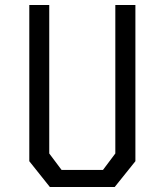

<svg xmlns="http://www.w3.org/2000/svg" viewBox="-20 -750 660 770"><path d="M180 0H440L523 -103.5V-730H442.5V-134.5L393 -68.5H227L177.5 -134.5V-730H97.5V-103.5Z"/></svg>

Font: Monaspace Krypton Light
Style: Regular
Weight: 300
Designer: Riley Cran & the Lettermatic Team
Foundry: Lettermatic
Version: Version 1.101 (Monaspace Krypton)